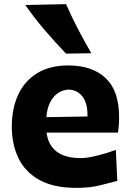

<svg xmlns="http://www.w3.org/2000/svg" viewBox="-20 -893 631 928"><path d="M349.6 15.1Q240.2 15.1 171.1 -22.9Q102.1 -61 69.6 -127.9Q37.1 -194.8 37.1 -281.7Q37.1 -368.2 67.6 -434.6Q98.1 -501 158.9 -538.8Q219.7 -576.7 310.1 -576.7Q426.3 -576.7 491 -515.1Q555.7 -453.6 555.7 -327.1Q555.7 -304.7 554.2 -286.9Q552.7 -269 550.3 -252H205.1Q212.4 -193.4 252.7 -161.1Q293 -128.9 371.6 -128.9Q401.4 -128.9 449.7 -140.9Q498 -152.8 540 -168.5L546.9 -18.6Q511.7 -9.3 462.6 2.9Q413.6 15.1 349.6 15.1ZM402.8 -330.1Q404.3 -391.1 379.9 -424.6Q355.5 -458 312 -460Q267.1 -457.5 238 -422.6Q209 -387.7 204.1 -326.7ZM299.3 -633.8Q244.6 -690.4 194.6 -749.3Q144.5 -808.1 102.5 -868.7L299.3 -873Q325.2 -813.5 356 -754.4Q386.7 -695.3 421.4 -635.7Z"/></svg>

Font: Pinar-DS1-FD Bold
Style: Regular
Weight: 700
Designer: Amin Abedi
Version: Version 2.000